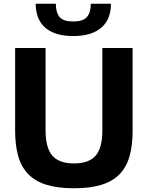

<svg xmlns="http://www.w3.org/2000/svg" viewBox="-20 -998 791 1028"><path d="M372 -805Q319 -805 281 -817.5Q243 -830 218.5 -853Q194 -876 182.5 -908Q171 -940 171 -978H279Q279 -930 299.5 -906.5Q320 -883 372 -883Q424 -883 445 -906.5Q466 -930 466 -978H574Q574 -939 562.5 -907.5Q551 -876 526 -853Q501 -830 463 -817.5Q425 -805 372 -805ZM376 10Q289 10 229 -8.5Q169 -27 131.5 -65.5Q94 -104 77.5 -162Q61 -220 61 -298V-741H224V-299Q224 -207 260 -165Q296 -123 376 -123Q456 -123 492 -164.5Q528 -206 528 -299V-741H690V-298Q690 -219 673.5 -161Q657 -103 620 -65Q583 -27 523 -8.5Q463 10 376 10Z"/></svg>

Font: Encode Sans Narrow
Style: Bold
Weight: 700
Designer: Pablo Impallari, Andres Torresi
Foundry: Pablo Impallari, Andres Torresi
Version: Version 1.000; ttfautohint (v1.00) -l 8 -r 50 -G 200 -x 14 -